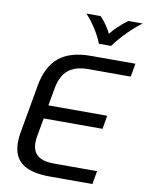

<svg xmlns="http://www.w3.org/2000/svg" viewBox="-99 -997 816 1067"><g transform="rotate(10 309.0 -463.5)"><path d="M50 -156Q50 -187 55 -212L104 -488Q123 -595 186 -647.5Q249 -700 367 -700H617L604 -625H364Q293 -625 252.5 -592.5Q212 -560 199 -488L181 -388H513L500 -312H168L150 -212Q146 -193 146 -172Q146 -123 176 -99Q206 -75 267 -75H511L498 0H258Q152 0 101 -38Q50 -76 50 -156ZM300 -927H381Q398 -910 415.5 -885Q433 -860 443 -838Q458 -858 485 -883.5Q512 -909 537 -927H618Q584 -903 540.5 -859.5Q497 -816 467 -774H398Q382 -816 353 -860Q324 -904 300 -927Z"/></g></svg>

Font: KoHo Medium
Style: Italic
Weight: 500
Italic angle: -10°
Designer: Cadson Demak & Katatrad Team
Foundry: Cadson Demak Co.,Ltd.
Version: Version 1.000